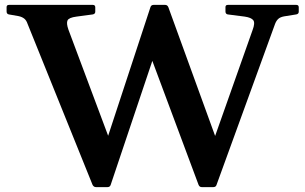

<svg xmlns="http://www.w3.org/2000/svg" viewBox="-20 -766 1248 786"><path d="M373 0Q364 0 359 -9L93 -668Q88 -683 79 -690Q70 -697 56 -700L16 -707Q7 -709 7 -719V-737Q7 -746 17 -746H360Q370 -746 370 -736V-718Q370 -709 360 -707L293 -698Q262 -694 256.5 -682.5Q251 -671 260 -645L458 -116L375 -65L596 -737Q599 -746 609 -746H656Q665 -746 669 -737L891 -126L811 -69L1014 -643Q1025 -672 1017 -683Q1009 -694 982 -698L912 -707Q903 -709 903 -719V-737Q903 -746 913 -746H1193Q1203 -746 1203 -736V-718Q1203 -709 1193 -707L1143 -699Q1127 -696 1119 -688.5Q1111 -681 1106 -668L866 -8Q863 0 853 0H806Q797 0 793 -9L586 -564L646 -643L433 -9Q430 0 420 0Z"/></svg>

Font: Hahmlet SemiBold
Style: Regular
Weight: 600
Version: Version 1.002